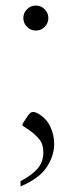

<svg xmlns="http://www.w3.org/2000/svg" viewBox="-20 -480 266 691"><path d="M109 -370Q90 -370 77 -383.5Q64 -397 64 -415Q64 -433 77 -446.5Q90 -460 109 -460Q128 -460 141 -446.5Q154 -433 154 -415Q154 -397 141 -383.5Q128 -370 109 -370ZM54 191V172Q94 151 115 127Q136 103 136 68Q136 39 121.5 21.5Q107 4 89 -9L61 -28V-34L76 -57Q81 -65 86.5 -71Q92 -77 99 -77Q108 -77 121 -69Q148 -52 161.5 -23Q175 6 175 39Q175 80 148.5 121Q122 162 54 191Z"/></svg>

Font: Spectral ExtraLight
Style: Regular
Weight: 275
Designer: Jean-Baptiste Levee
Foundry: Production Type
Version: Version 2.001